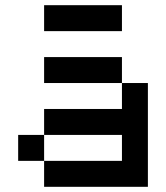

<svg xmlns="http://www.w3.org/2000/svg" viewBox="-20 -720 640 740"><path d="M50 -100V-200H150V-300H450V-400H150V-500H450V-400H550V0H150V-100ZM150 -100H450V-200H150ZM150 -600V-700H450V-600Z"/></svg>

Font: Matrix Sans
Style: Regular
Weight: 400
Designer: Brad Neil
Version: Version 1.100